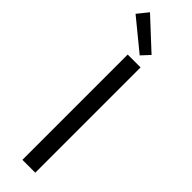

<svg xmlns="http://www.w3.org/2000/svg" viewBox="-339 -934 928 928"><g transform="rotate(45 125.5 -470.0)"><path d="M91.8 -719.7H179.7V0H91.8ZM-20.5 -885.7 23.4 -940.4 174.8 -799.8 135.7 -757.8Z"/></g></svg>

Font: Reddit Sans Chocolate
Style: Regular
Weight: 400
Designer: Stephen Hutchings
Foundry: Reddit
Version: Version 1.013